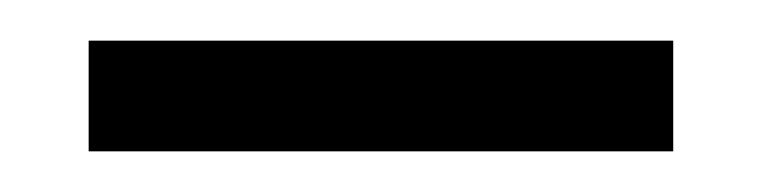

<svg xmlns="http://www.w3.org/2000/svg" viewBox="-20 -621 373 94"><path d="M309.6 -546.9H23.4V-601.1H309.6Z"/></svg>

Font: Atsinvsda
Style: Regular
Weight: 400
Designer: Al Webster
Foundry: Al Webster and Michael Everson
Version: Version 2.000